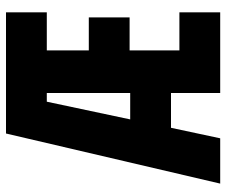

<svg xmlns="http://www.w3.org/2000/svg" viewBox="-77 -677 754 640"><g transform="rotate(-90 300.0 -357.0)"><path d="M8 0 175 -714H579V-578H452V-438H562V-302H452V-136H579V0H310V-164H194L159 0ZM281 -578 222 -300H310V-578Z"/></g></svg>

Font: Noto Sans Mono ExtraBold
Style: Regular
Weight: 800
Designer: Monotype Design Team
Foundry: Monotype Imaging Inc.
Version: Version 2.014